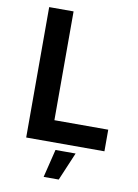

<svg xmlns="http://www.w3.org/2000/svg" viewBox="-96 -763 732 1015"><g transform="rotate(10 269.5 -255.5)"><path d="M84 0H504V-116H215V-700H84ZM211 189H292L356 38H248Z"/></g></svg>

Font: Fixel Display SemiBold
Style: Regular
Weight: 600
Designer: AlfaBravo + MacPaw
Foundry: Kyrylo Tkachov, Marchela Mozhyna, Serhii Makarenko, Maria Weinstein, Zakhar Kryvoshyya
Version: Version 1.211